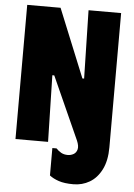

<svg xmlns="http://www.w3.org/2000/svg" viewBox="-60 -745 694 998"><g transform="rotate(5 287.0 -246.0)"><path d="M41 -700H215L360 -344H369L361 -700H531V0Q531 70 507.5 116.5Q484 163 445.5 185.5Q407 208 361 208Q314 208 284.5 198Q255 188 236 173V30H258Q270 43 284.5 51Q299 59 319 59Q335 59 349 51Q363 43 367.5 25.5Q372 8 360 -20L213 -347H203L211 0H41Z"/></g></svg>

Font: Phudu ExtraBold
Style: Regular
Weight: 800
Version: Version 1.005;gftools[0.9.23]